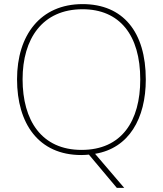

<svg xmlns="http://www.w3.org/2000/svg" viewBox="-20 -745 794 935"><path d="M690 -358C690 -590 579 -725 382 -725C177 -725 63 -574 63 -359C63 -143 168 10 376 10C389 10 401 9 413 8L549 170H585L443 4C608 -23 690 -168 690 -358ZM90 -359C90 -556 186 -700 382 -700C562 -700 663 -575 663 -358C663 -156 573 -15 377 -15C182 -15 90 -159 90 -359Z"/></svg>

Font: Noto Sans Canadian Aboriginal Thin
Style: Regular
Weight: 100
Designer: Monotype Design Team, Typotheque's Kevin King
Foundry: Monotype Imaging Inc.
Version: Version 2.004